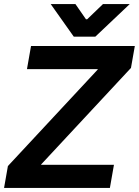

<svg xmlns="http://www.w3.org/2000/svg" viewBox="-29 -927 685 947"><path d="M10 -108 453 -584V-586H104L124 -700H636L617 -592L174 -116V-114H533L513 0H-9ZM221 -907H343L395 -832H401L479 -907H611L441 -746H335Z"/></svg>

Font: Chakra Petch
Style: Bold Italic
Weight: 700
Italic angle: -10°
Designer: Katatrad Aksorn Co.,Ltd.
Foundry: Cadson Demak Co.,Ltd.
Version: Version 1.000; ttfautohint (v1.6)